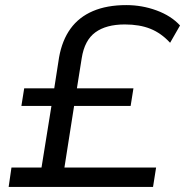

<svg xmlns="http://www.w3.org/2000/svg" viewBox="-20 -734 727 754"><path d="M14 0 25 -76H143L182 -318H64L75 -387H193L212 -509Q224 -576 257 -621.5Q290 -667 345 -690.5Q400 -714 476 -714Q538 -714 595 -693Q652 -672 687 -634L648 -566Q613 -604 570.5 -621Q528 -638 470 -638Q397 -638 354.5 -607Q312 -576 301 -506L282 -387H504L493 -318H271L233 -76H593L581 0Z"/></svg>

Font: Nunito Sans 10pt SemiExpanded
Style: Italic
Weight: 400
Width: 6
Italic angle: -9°
Designer: Vernon Adams
Foundry: Vernon Adams
Version: Version 3.101;gftools[0.9.27]